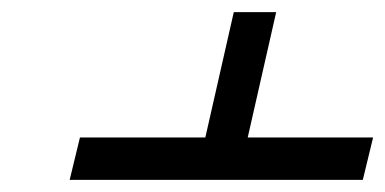

<svg xmlns="http://www.w3.org/2000/svg" viewBox="-20 -494 636 317"><path d="M596 -267 579 -197H95L112 -267H319L366 -474H436L389 -267Z"/></svg>

Font: Miedinger
Style: Italic
Weight: 400
Italic angle: -13°
Version: Version 001.000